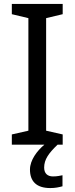

<svg xmlns="http://www.w3.org/2000/svg" viewBox="-20 -734 379 974"><path d="M204 116C204 75 227 43 272 0H298V-52L214 -71V-642L298 -662V-714H40V-662L124 -642V-71L40 -52V0H205C169 30 132 78 132 126C132 185 164 220 235 220C261 220 278 216 297 211V155C286 157 271 161 249 161C221 161 204 146 204 116Z"/></svg>

Font: Noto Sans Cypriot
Style: Regular
Weight: 400
Designer: Monotype Design Team
Foundry: Monotype Imaging Inc.
Version: Version 2.002